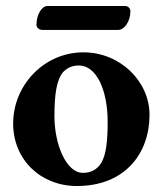

<svg xmlns="http://www.w3.org/2000/svg" viewBox="-20 -608 543 642"><path d="M122 -508H375C397 -508 416 -538 416 -570C416 -580 409 -588 397 -588H139C120 -588 102 -560 102 -525C102 -516 110 -508 122 -508ZM237 14C398 14 480 -95 480 -224C480 -336 382 -433 259 -433C127 -433 24 -323 24 -195C24 -73 117 14 237 14ZM257 -30C202 -30 162 -124 162 -220C162 -292 169 -342 192 -368C206 -382 222 -389 244 -389C302 -389 340 -308 340 -200C340 -138 335 -91 319 -64C305 -41 284 -30 257 -30Z"/></svg>

Font: EB Garamond
Style: Bold
Weight: 700
Designer: Georg Duffner and Octavio Pardo
Foundry: Georg Duffner
Version: Version 1.000;PS 001.000;hotconv 1.0.88;makeotf.lib2.5.64775